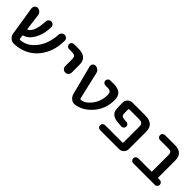

<svg xmlns="http://www.w3.org/2000/svg" viewBox="190 -1470 2372 2372"><g transform="rotate(45 1376.0 -283.5)"><path d="M568.4 -544.9Q589.8 -544.9 605.5 -529.3Q620.1 -514.6 620.1 -495.1Q620.1 -291 502 -156.2Q391.6 -31.2 205.1 -22.5Q202.1 -22.5 200.2 -22.5Q167 -22.5 140.6 -44.9Q112.3 -68.4 106.4 -105.5L45.9 -486.3Q45.9 -491.2 45.9 -495.1Q45.9 -512.7 57.6 -527.3Q73.2 -544.9 95.7 -544.9Q121.1 -544.9 140.1 -528.3Q159.2 -511.7 163.1 -486.3L190.4 -272.5Q190.4 -268.6 193.8 -266.6Q197.3 -264.6 200.2 -266.6Q276.4 -304.7 285.2 -495.1Q286.1 -516.6 300.8 -530.8Q315.4 -544.9 335.9 -544.9Q356.4 -544.9 370.1 -530.3Q383.8 -516.6 383.8 -498Q383.8 -377 335 -286.1Q288.1 -199.2 213.9 -176.8Q204.1 -173.8 205.1 -164.1Q206.1 -156.2 208 -142.6Q210 -128.9 210.9 -120.1Q211.9 -110.4 221.7 -110.4Q340.8 -115.2 425.8 -228.5Q502.9 -330.1 513.7 -492.2Q515.6 -514.6 531.2 -529.8Q546.9 -544.9 568.4 -544.9Z M729.5 -458Q711.9 -458 699.2 -470.7Q686.5 -483.4 686.5 -501.5Q686.5 -519.5 699.2 -532.2Q711.9 -544.9 729.5 -544.9H809.6Q960 -544.9 959 -410.2V-276.4Q959 -252.9 942.4 -236.3Q925.8 -219.7 902.3 -219.7Q878.9 -219.7 862.3 -236.3Q845.7 -252.9 845.7 -276.4V-394.5Q845.7 -430.7 831.1 -444.3Q816.4 -458 778.3 -458Z M1468.8 -390.6Q1468.8 -429.7 1454.1 -443.8Q1439.5 -458 1401.4 -458H1366.2Q1347.7 -458 1335 -470.7Q1322.3 -483.4 1322.3 -501.5Q1322.3 -519.5 1335 -532.2Q1347.7 -544.9 1366.2 -544.9H1425.8Q1575.2 -544.9 1575.2 -412.1Q1575.2 -250 1468.8 -135.7Q1379.9 -40 1267.6 -24.4Q1260.7 -23.4 1254.9 -23.4Q1225.6 -23.4 1201.2 -43Q1170.9 -66.4 1161.1 -103.5L1061.5 -487.3Q1060.5 -494.1 1060.5 -500Q1060.5 -514.6 1069.3 -527.3Q1084 -544.9 1106.4 -544.9Q1131.8 -544.9 1152.3 -528.8Q1172.9 -512.7 1178.7 -487.3L1261.7 -127.9Q1263.7 -118.2 1273.4 -118.2Q1341.8 -119.1 1405.3 -201.2Q1468.8 -285.2 1468.8 -390.6Z M1975.6 -544.9Q2127 -544.9 2126 -410.2V-106.4Q2126 -71.3 2101.1 -46.4Q2076.2 -21.5 2041 -21.5H1710Q1691.4 -21.5 1678.7 -34.2Q1666 -46.9 1666 -64.9Q1666 -83 1678.7 -95.7Q1691.4 -108.4 1710 -108.4H2011.7Q2021.5 -108.4 2021.5 -118.2V-394.5Q2021.5 -429.7 2005.9 -443.8Q1990.2 -458 1952.1 -458H1783.2Q1773.4 -458 1773.4 -448.2V-404.3Q1773.4 -381.8 1774.4 -370.6Q1775.4 -359.4 1780.3 -349.6Q1785.2 -339.8 1791.5 -335.9Q1797.9 -332 1814 -328.6Q1830.1 -325.2 1848.6 -324.2Q1856.4 -324.2 1866.2 -324.2Q1883.8 -324.2 1896 -311.5Q1908.2 -298.8 1908.2 -281.2Q1908.2 -263.7 1895.5 -252Q1883.8 -239.3 1867.2 -239.3Q1866.2 -239.3 1866.2 -239.3Q1813.5 -241.2 1782.2 -246.1Q1737.3 -252 1710 -271.5Q1682.6 -291 1674.3 -320.8Q1666 -350.6 1666 -404.3V-460Q1666 -495.1 1690.9 -520Q1715.8 -544.9 1751 -544.9Z M2524.4 -400.4Q2524.4 -434.6 2511.7 -446.3Q2499 -458 2465.8 -458H2319.3Q2301.8 -458 2289.1 -470.7Q2276.4 -483.4 2276.4 -501.5Q2276.4 -519.5 2289.1 -532.2Q2301.8 -544.9 2319.3 -544.9H2497.1Q2630.9 -544.9 2631.8 -410.2V-116.2Q2631.8 -108.4 2639.6 -108.4H2665Q2683.6 -108.4 2696.3 -95.7Q2709 -83 2709 -64.9Q2709 -46.9 2696.3 -34.2Q2683.6 -21.5 2665 -21.5H2288.1Q2270.5 -21.5 2257.8 -34.2Q2245.1 -46.9 2245.1 -64.9Q2245.1 -83 2257.8 -95.7Q2270.5 -108.4 2288.1 -108.4H2514.6Q2524.4 -108.4 2524.4 -118.2Z"/></g></svg>

Font: Gen Jyuu GothicX Medium
Style: Regular
Weight: 500
Designer: Ryoko NISHIZUKA (kana &amp; ideographs); Paul D. Hunt (Latin, Greek &amp; Cyrillic); Wenlong ZHANG (bopomofo); Sandoll C
Version: Version 1.058.20140828